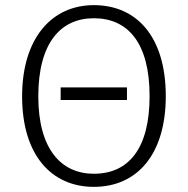

<svg xmlns="http://www.w3.org/2000/svg" viewBox="-20 -716 731 747"><path d="M345 -696C181 -696 66 -567 66 -341C66 -113 180 11 345 11C515 11 625 -117 625 -342C625 -573 512 -696 345 -696ZM345 -645C477 -645 562 -550 562 -342C562 -136 479 -40 345 -40C218 -40 129 -136 129 -341C129 -549 216 -645 345 -645ZM474 -376H216V-327H474Z"/></svg>

Font: FiraGO Light
Style: Regular
Weight: 300
Designer: bBox Type
Foundry: bBox Type GmbH
Version: Version 1.001;PS 001.001;hotconv 1.0.88;makeotf.lib2.5.64775